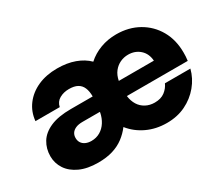

<svg xmlns="http://www.w3.org/2000/svg" viewBox="-95 -744 1143 986"><g transform="rotate(-30 477.0 -250.5)"><path d="M249 12Q185 12 140.5 -8.5Q96 -29 73.5 -63.5Q51 -98 51 -139Q51 -184 73 -220Q95 -256 142 -276.5Q189 -297 263 -297H393Q393 -328 384 -349Q375 -370 356 -380.5Q337 -391 306 -391Q274 -391 249.5 -377Q225 -363 219 -334H75Q80 -387 110.5 -427.5Q141 -468 191 -490.5Q241 -513 306 -513Q364 -513 409.5 -496.5Q455 -480 485 -450Q518 -480 562 -496.5Q606 -513 656 -513Q730 -513 787.5 -480.5Q845 -448 877.5 -391Q910 -334 910 -259Q910 -249 909.5 -236.5Q909 -224 907 -211H546Q550 -180 564 -157.5Q578 -135 601.5 -122.5Q625 -110 654 -110Q691 -110 714 -127.5Q737 -145 748 -170H899Q886 -119 851.5 -77.5Q817 -36 767.5 -12Q718 12 656 12Q592 12 539 -13Q486 -38 451 -82Q430 -54 401.5 -32.5Q373 -11 335.5 0.5Q298 12 249 12ZM274 -102Q303 -102 326 -115.5Q349 -129 364 -152.5Q379 -176 385 -206V-210H283Q258 -210 242 -203Q226 -196 218 -184Q210 -172 210 -156Q210 -139 218 -127Q226 -115 240.5 -108.5Q255 -102 274 -102ZM549 -299H757Q754 -342 726 -367Q698 -392 657 -392Q632 -392 609.5 -381.5Q587 -371 571 -350.5Q555 -330 549 -299Z"/></g></svg>

Font: DM Sans 18pt Black
Style: Regular
Weight: 900
Designer: Colophon Foundry, Jonny Pinhorn
Foundry: Colophon Foundry
Version: Version 4.004;gftools[0.9.30]